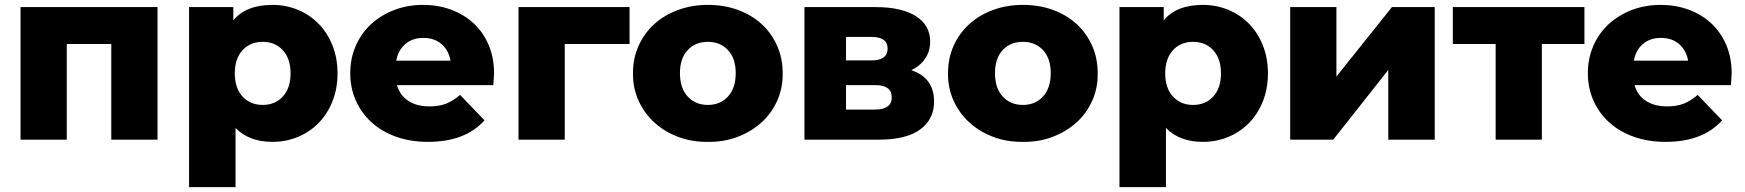

<svg xmlns="http://www.w3.org/2000/svg" viewBox="-20 -571 7136 785"><path d="M624 -542V0H435V-391H253V0H64V-542Z M1360 -271Q1360 -208 1339 -156Q1318 -104 1282 -67.5Q1246 -31 1197.5 -11Q1149 9 1094 9Q998 9 943 -48V194H753V-542H934V-488Q986 -551 1094 -551Q1149 -551 1197.5 -531Q1246 -511 1282 -474.5Q1318 -438 1339 -386Q1360 -334 1360 -271ZM1168 -271Q1168 -331 1136.5 -365.5Q1105 -400 1054 -400Q1003 -400 971.5 -365.5Q940 -331 940 -271Q940 -211 971.5 -176.5Q1003 -142 1054 -142Q1105 -142 1136.5 -176.5Q1168 -211 1168 -271Z M1997 -223H1603Q1615 -181 1649.5 -158.5Q1684 -136 1736 -136Q1775 -136 1803.5 -147Q1832 -158 1861 -183L1961 -79Q1882 9 1730 9Q1658 9 1599.5 -12Q1541 -33 1499.5 -70.5Q1458 -108 1435 -159.5Q1412 -211 1412 -272Q1412 -332 1434.5 -383.5Q1457 -435 1497 -472Q1537 -509 1591.5 -530Q1646 -551 1710 -551Q1771 -551 1824 -531.5Q1877 -512 1916 -476Q1955 -440 1977.5 -388Q2000 -336 2000 -270Q2000 -268 1997 -223ZM1600 -323H1822Q1814 -366 1785 -391Q1756 -416 1711 -416Q1666 -416 1637 -391Q1608 -366 1600 -323Z M2554 -391H2289V0H2100V-542H2554Z M2568 -272Q2568 -333 2591 -384Q2614 -435 2654.5 -472Q2695 -509 2751.5 -530Q2808 -551 2874 -551Q2941 -551 2997 -530.5Q3053 -510 3093.5 -473Q3134 -436 3157 -384.5Q3180 -333 3180 -272Q3181 -212 3158 -160Q3135 -108 3093.5 -70.5Q3052 -33 2996 -11.5Q2940 10 2874 9Q2809 10 2752.5 -11.5Q2696 -33 2655 -70.5Q2614 -108 2590.5 -160Q2567 -212 2568 -272ZM2988 -272Q2988 -332 2956.5 -366Q2925 -400 2874 -400Q2823 -400 2791.5 -366Q2760 -332 2760 -272Q2760 -211 2791.5 -176.5Q2823 -142 2874 -142Q2925 -142 2956.5 -176.5Q2988 -211 2988 -272Z M3799 -156Q3799 -83 3742 -41.5Q3685 0 3574 0H3269V-542H3560Q3666 -542 3724.5 -505Q3783 -468 3783 -401Q3783 -362 3763 -332Q3743 -302 3706 -284Q3799 -253 3799 -156ZM3439 -324H3543Q3609 -324 3609 -373Q3609 -420 3543 -420H3439ZM3626 -173Q3626 -223 3559 -223H3439V-123H3557Q3626 -123 3626 -173Z M3856 -272Q3856 -333 3879 -384Q3902 -435 3942.5 -472Q3983 -509 4039.5 -530Q4096 -551 4162 -551Q4229 -551 4285 -530.5Q4341 -510 4381.5 -473Q4422 -436 4445 -384.5Q4468 -333 4468 -272Q4469 -212 4446 -160Q4423 -108 4381.5 -70.5Q4340 -33 4284 -11.5Q4228 10 4162 9Q4097 10 4040.5 -11.5Q3984 -33 3943 -70.5Q3902 -108 3878.5 -160Q3855 -212 3856 -272ZM4276 -272Q4276 -332 4244.5 -366Q4213 -400 4162 -400Q4111 -400 4079.5 -366Q4048 -332 4048 -272Q4048 -211 4079.5 -176.5Q4111 -142 4162 -142Q4213 -142 4244.5 -176.5Q4276 -211 4276 -272Z M5164 -271Q5164 -208 5143 -156Q5122 -104 5086 -67.5Q5050 -31 5001.5 -11Q4953 9 4898 9Q4802 9 4747 -48V194H4557V-542H4738V-488Q4790 -551 4898 -551Q4953 -551 5001.5 -531Q5050 -511 5086 -474.5Q5122 -438 5143 -386Q5164 -334 5164 -271ZM4972 -271Q4972 -331 4940.5 -365.5Q4909 -400 4858 -400Q4807 -400 4775.5 -365.5Q4744 -331 4744 -271Q4744 -211 4775.5 -176.5Q4807 -142 4858 -142Q4909 -142 4940.5 -176.5Q4972 -211 4972 -271Z M5255 -542H5444V-258L5671 -542H5846V0H5656V-285L5431 0H5255Z M6458 -391H6284V0H6095V-391H5920V-542H6458Z M7057 -223H6663Q6675 -181 6709.5 -158.5Q6744 -136 6796 -136Q6835 -136 6863.5 -147Q6892 -158 6921 -183L7021 -79Q6942 9 6790 9Q6718 9 6659.5 -12Q6601 -33 6559.5 -70.5Q6518 -108 6495 -159.5Q6472 -211 6472 -272Q6472 -332 6494.5 -383.5Q6517 -435 6557 -472Q6597 -509 6651.5 -530Q6706 -551 6770 -551Q6831 -551 6884 -531.5Q6937 -512 6976 -476Q7015 -440 7037.5 -388Q7060 -336 7060 -270Q7060 -268 7057 -223ZM6660 -323H6882Q6874 -366 6845 -391Q6816 -416 6771 -416Q6726 -416 6697 -391Q6668 -366 6660 -323Z"/></svg>

Font: CMG Sans ExtraBold
Style: Regular
Weight: 800
Designer: Julieta Ulanovsky
Foundry: Julieta Ulanovsky
Version: Version 7.200